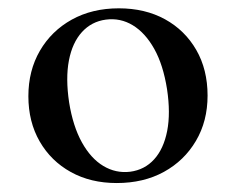

<svg xmlns="http://www.w3.org/2000/svg" viewBox="-20 -730 557 450"><path d="M258.5 -710.5Q320 -710.5 366.8 -684.8Q413.5 -659 440 -613Q466.5 -567 466.5 -506Q466.5 -446 439.2 -399.8Q412 -353.5 364.2 -327.2Q316.5 -301 253.5 -301Q192.5 -301 146 -326.8Q99.5 -352.5 73 -398.5Q46.5 -444.5 46.5 -504.5Q46.5 -564.5 73.5 -611Q100.5 -657.5 148.2 -684Q196 -710.5 258.5 -710.5ZM285 -327.5Q319 -332 341.2 -356.5Q363.5 -381 371.8 -423Q380 -465 371.5 -521Q362.5 -578 341.5 -615.5Q320.5 -653 291.2 -670.8Q262 -688.5 228 -684Q194.5 -679.5 172 -654.8Q149.5 -630 141.5 -588.2Q133.5 -546.5 142 -490Q151 -434 172 -396.2Q193 -358.5 222.2 -341Q251.5 -323.5 285 -327.5Z"/></svg>

Font: Fraunces 60pt
Style: Regular
Weight: 400
Version: Version 1.000;[b76b70a41]